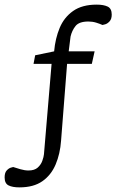

<svg xmlns="http://www.w3.org/2000/svg" viewBox="-49 -680 503 830"><path d="M35 130Q5 130 -12 121.5Q-29 113 -29 87Q-29 67 -20.5 57.5Q-12 48 -3 45Q6 42 8 42Q20 46 39 51.5Q58 57 74 57Q100 57 114 44.5Q128 32 134 15Q140 -2 141 -13L174 -404H96L103 -441L185 -458Q190 -514 209 -559.5Q228 -605 267 -632.5Q306 -660 369 -660Q399 -660 416.5 -651.5Q434 -643 434 -617Q434 -598 425 -588Q416 -578 406 -575Q396 -572 394 -572Q383 -577 367 -582Q351 -587 333 -587Q293 -587 277.5 -567.5Q262 -548 256 -522L248 -458H360L348 -404H241L215 -72Q211 -15 191.5 31Q172 77 134 103.5Q96 130 35 130Z"/></svg>

Font: Faustina Light
Style: Italic
Weight: 300
Italic angle: -8°
Designer: Alfonso Garcia
Foundry: http://www.omnibus-type.com
Version: Version 1.200